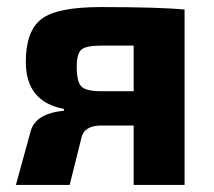

<svg xmlns="http://www.w3.org/2000/svg" viewBox="-20 -523 604 543"><path d="M161 -210V-215Q53 -235 53 -348Q53 -435 97 -469Q141 -503 264 -503Q430 -503 502 -496V0H358V-168H267Q217 -168 210 -132L177 0H25L67 -153Q81 -202 161 -210ZM358 -265V-394H267Q223 -394 210 -382.5Q197 -371 197 -334Q197 -292 210 -278.5Q223 -265 267 -265Z"/></svg>

Font: Exo 2.0
Style: Bold
Weight: 700
Designer: Natanael Gama
Version: Version 1.001;PS 001.001;hotconv 1.0.70;makeotf.lib2.5.58329